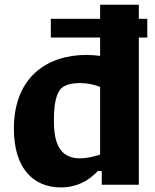

<svg xmlns="http://www.w3.org/2000/svg" viewBox="-20 -785 660 816"><path d="M39 -238C39 -70.5 121 11.5 238.5 11.5C306.5 11.5 356 -16 396 -58.5H412.5V0H570V-625.5H606V-705H570V-765H405.5V-705H196V-625.5H405.5V-547.5C386.5 -550 366.5 -551.5 346.5 -551.5C183 -551.5 39 -459.5 39 -238ZM209 -275C209 -372 229.5 -405 249.5 -416.5C269.5 -428 291.5 -432 318.5 -432C350 -432 378 -426.5 405.5 -415.5V-128C374.5 -118 345.5 -112 319.5 -112C223 -112 209 -195.5 209 -275Z"/></svg>

Font: Monaspace Argon ExtraBold
Style: Bold
Weight: 800
Designer: Riley Cran & the Lettermatic Team
Foundry: Lettermatic
Version: Version 1.000 (Monaspace Argon)